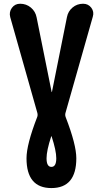

<svg xmlns="http://www.w3.org/2000/svg" viewBox="-20 -750 540 1001"><path d="M273.4 75.2Q273.4 35.2 249 -39.1Q249 -40 248 -40Q247.1 -40 247.1 -39.1Q222.7 35.2 222.7 75.2Q222.7 120.1 248 120.1Q273.4 120.1 273.4 75.2ZM463.9 -663.1 321.3 -161.1Q318.4 -150.4 322.3 -139.6Q377.9 3.9 377.9 75.2Q377.9 230.5 248 230.5Q118.2 230.5 118.2 75.2Q118.2 3.9 173.8 -139.6Q177.7 -149.4 174.8 -161.1L33.2 -661.1Q26.4 -687.5 42 -709Q57.6 -730.5 85 -730.5Q117.2 -730.5 141.1 -710.4Q165 -690.4 170.9 -659.2L249 -271.5Q249 -270.5 250 -270Q251 -269.5 251 -271.5L329.1 -661.1Q335 -691.4 358.4 -710.9Q381.8 -730.5 413.1 -730.5Q440.4 -730.5 456.1 -709.5Q471.7 -688.5 463.9 -663.1Z"/></svg>

Font: Rounded-X Mgen+ 1mn bold
Style: Bold
Weight: 700
Designer: [Source Han Sans]
Ryoko NISHIZUKA  (kana & ideographs); Paul D. Hunt (Latin, Greek & Cyrillic); Wenlong ZHANG  (bopomofo
Version: Version 1.059.20150602